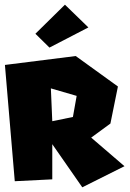

<svg xmlns="http://www.w3.org/2000/svg" viewBox="-20 -799 553 819"><path d="M131 -655 257 -779 357 -682 191 -596ZM203 -282 197 -422 307 -390 291 -300ZM1 -522 43 -26 203 -34V-184L331 0L511 -90L369 -212L451 -272L483 -430L303 -560Z"/></svg>

Font: Super Mario
Style: Regular
Weight: 400
Version: Version 1.0